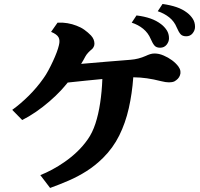

<svg xmlns="http://www.w3.org/2000/svg" viewBox="-20 -888 1000 958"><path d="M791 -868.2Q830.1 -862.8 860.4 -852.5Q890.6 -842.3 914.1 -824.2Q930.7 -811.5 941.9 -794.2Q953.1 -776.9 953.1 -753.9Q953.1 -736.8 941.2 -721.9Q929.2 -707 909.2 -707Q890.1 -707 880.9 -717.5Q871.6 -728 861.8 -751Q849.6 -781.2 824.5 -801.3Q799.3 -821.3 767.1 -832ZM661.1 -811Q700.2 -806.2 730.5 -795.7Q760.7 -785.2 784.2 -767.1Q800.8 -754.4 812 -737.1Q823.2 -719.7 823.2 -696.8Q823.2 -679.7 811.3 -664.8Q799.3 -649.9 778.8 -649.9Q760.3 -649.9 751 -660.4Q741.7 -670.9 731.9 -693.8Q719.2 -724.1 694.3 -744.4Q669.4 -764.6 637.2 -774.9ZM267.1 -774.9Q293 -776.4 316.9 -772.2Q340.8 -768.1 361.8 -759.8Q383.3 -752 401.1 -739.3Q418.9 -726.6 434.1 -710.9Q443.8 -700.2 447.5 -689.9Q451.2 -679.7 451.2 -669.9Q451.2 -661.1 447 -653.3Q442.9 -645.5 437 -641.1Q428.7 -634.8 419.9 -625.2Q411.1 -615.7 405.8 -606Q400.9 -596.7 395.8 -587.6Q390.6 -578.6 384.8 -569.3Q446.3 -574.7 507.8 -579.8Q569.3 -585 631.8 -589.8Q670.9 -592.8 707 -608.9Q718.3 -614.3 729 -617.7Q739.7 -621.1 751 -621.1Q761.7 -621.1 773.2 -618.7Q784.7 -616.2 796.9 -610.8Q818.8 -601.6 838.1 -587.4Q857.4 -573.2 870.1 -556.2Q878.4 -544.9 880.1 -533.4Q881.8 -522 877.9 -512.2Q874.5 -502.4 867.2 -494.9Q859.9 -487.3 850.1 -481.9Q839.4 -477.1 823.2 -477.1Q807.1 -477.1 784.2 -482.9Q745.6 -492.7 713.1 -497.3Q680.7 -502 645 -502.4Q639.2 -421.4 622.6 -347.9Q606 -274.4 575 -211.9Q543.9 -149.4 494.1 -100.1Q455.1 -61.5 411.9 -34.2Q368.7 -6.8 323 12.9Q277.3 32.7 230 49.8L181.2 -14.2Q208.5 -24.9 239.7 -41.5Q271 -58.1 303.2 -80.6Q335.4 -103 365 -131.1Q394.5 -159.2 418 -192.9Q440.9 -225.1 456.1 -271.2Q471.2 -317.4 479.7 -374Q488.3 -430.7 490.7 -493.7Q451.7 -490.2 408 -485.6Q364.3 -481 317.9 -476.1Q310.1 -466.3 301.5 -456.5Q293 -446.8 284.2 -437Q259.3 -410.2 226.8 -382.1Q194.3 -354 159.2 -329.8Q124 -305.7 90.8 -289.1L41 -339.8Q83 -370.1 123.8 -410.6Q164.6 -451.2 196.8 -497.1Q209.5 -514.6 221.4 -536.9Q233.4 -559.1 244.1 -582.3Q254.9 -605.5 262.7 -626.2Q270.5 -647 273.9 -662.1Q280.3 -686.5 272.2 -701.7Q264.2 -716.8 234.9 -729Z"/></svg>

Font: BIZ UDPMincho
Style: Bold
Weight: 700
Designer: TypeBank Co., Ltd.
Foundry: Morisawa Inc.
Version: Version 1.06